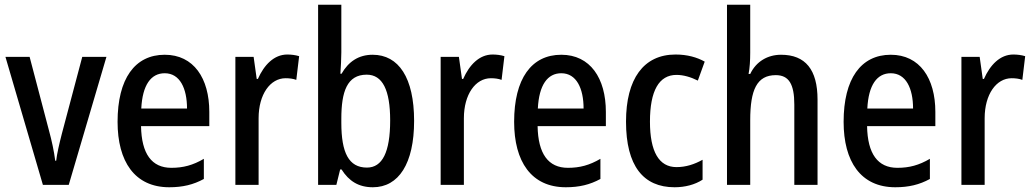

<svg xmlns="http://www.w3.org/2000/svg" viewBox="-20 -780 4356 810"><path d="M161 0H270L429 -540H327L241 -216C230 -173 220 -130 217 -102H213C208 -142 198 -188 187 -228L105 -540H3Z M675 -549C549 -549 476 -448 476 -266C476 -99 548 10 694 10C751 10 796 -1 840 -25V-110C794 -83 753 -72 703 -72C620 -72 577 -131 575 -248H863V-308C863 -450 797 -549 675 -549ZM675 -471C739 -471 769 -407 769 -322H576C581 -422 617 -471 675 -471Z M1192 -550C1136 -550 1094 -506 1068 -447H1063L1050 -540H973V0H1071V-281C1071 -382 1120 -450 1185 -450C1201 -450 1217 -448 1230 -443L1242 -543C1226 -548 1208 -550 1192 -550Z M1420 -559V-760H1322V0H1399L1415 -65H1421C1452 -16 1493 10 1553 10C1662 10 1727 -90 1727 -270C1727 -452 1662 -549 1552 -549C1493 -549 1450 -520 1421 -469H1416C1418 -499 1420 -531 1420 -559ZM1527 -465C1594 -465 1626 -400 1626 -272C1626 -138 1593 -73 1528 -73C1451 -73 1420 -136 1420 -262V-279C1420 -393 1444 -465 1527 -465Z M2058 -550C2002 -550 1960 -506 1934 -447H1929L1916 -540H1839V0H1937V-281C1937 -382 1986 -450 2051 -450C2067 -450 2083 -448 2096 -443L2108 -543C2092 -548 2074 -550 2058 -550Z M2348 -549C2222 -549 2149 -448 2149 -266C2149 -99 2221 10 2367 10C2424 10 2469 -1 2513 -25V-110C2467 -83 2426 -72 2376 -72C2293 -72 2250 -131 2248 -248H2536V-308C2536 -450 2470 -549 2348 -549ZM2348 -471C2412 -471 2442 -407 2442 -322H2249C2254 -422 2290 -471 2348 -471Z M2826 10C2870 10 2912 -1 2944 -22V-106C2910 -87 2874 -75 2834 -75C2760 -75 2722 -140 2722 -267C2722 -397 2760 -464 2834 -464C2863 -464 2894 -455 2924 -440L2953 -520C2921 -538 2880 -550 2830 -550C2695 -550 2621 -447 2621 -267C2621 -80 2694 10 2826 10Z M3145 -558V-760H3047V0H3145V-273C3145 -401 3173 -463 3253 -463C3308 -463 3331 -425 3331 -339V0H3429V-360C3429 -486 3378 -549 3275 -549C3219 -549 3170 -521 3145 -468H3138C3143 -493 3145 -525 3145 -558Z M3738 -549C3612 -549 3539 -448 3539 -266C3539 -99 3611 10 3757 10C3814 10 3859 -1 3903 -25V-110C3857 -83 3816 -72 3766 -72C3683 -72 3640 -131 3638 -248H3926V-308C3926 -450 3860 -549 3738 -549ZM3738 -471C3802 -471 3832 -407 3832 -322H3639C3644 -422 3680 -471 3738 -471Z M4255 -550C4199 -550 4157 -506 4131 -447H4126L4113 -540H4036V0H4134V-281C4134 -382 4183 -450 4248 -450C4264 -450 4280 -448 4293 -443L4305 -543C4289 -548 4271 -550 4255 -550Z"/></svg>

Font: Noto Sans Armenian Condensed Medium
Style: Regular
Weight: 500
Width: 3
Designer: Monotype Design Team
Foundry: Monotype Imaging Inc.
Version: Version 2.008